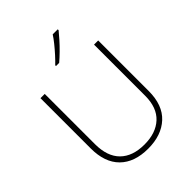

<svg xmlns="http://www.w3.org/2000/svg" viewBox="-263 -1091 1242 1242"><g transform="rotate(-45 358.0 -470.0)"><path d="M622 -252Q622 -123 550 -56.5Q478 10 356 10Q231 10 162.5 -58Q94 -126 94 -254V-714H133V-255Q133 -142 191.5 -84Q250 -26 358 -26Q463 -26 523.5 -82Q584 -138 584 -246V-714H622ZM488 -942Q471 -921 446.5 -893.5Q422 -866 394 -838.5Q366 -811 341 -790H312V-797Q333 -817 358 -844.5Q383 -872 405.5 -900Q428 -928 442 -950H488Z"/></g></svg>

Font: Noto Sans Bengali ExtraLight
Style: Regular
Weight: 200
Designer: Jelle Bosma - Monotype Design Team
Foundry: Monotype Imaging Inc.
Version: Version 2.003; ttfautohint (v1.8.4.7-5d5b)